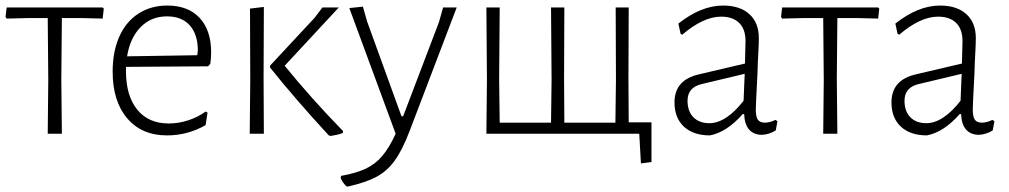

<svg xmlns="http://www.w3.org/2000/svg" viewBox="-25 -482 3637 692"><path d="M265 -417H198L196 -198L198 0H147L149 -195L147 -417H81L-1 -415L-5 -421L-1 -455H345L349 -451L345 -415Z M736 -293Q736 -273 733 -252L725 -243L429 -241V-226Q429 -137 469.5 -87Q510 -37 583 -37Q619 -37 654 -48.5Q689 -60 716 -80L723 -76L716 -31Q651 6 577 6Q486 6 433.5 -55.5Q381 -117 381 -224Q381 -296 405 -350Q429 -404 474 -433Q519 -462 578 -462Q653 -462 694.5 -417.5Q736 -373 736 -293ZM577 -423Q520 -423 482 -384.5Q444 -346 433 -279L686 -283L688 -300Q688 -358 659 -390.5Q630 -423 577 -423Z M926 -457 925 -198 926 0H875L877 -195L876 -451ZM1211 -10V-3Q1200 2 1185.5 4.5Q1171 7 1167 8L1160 6Q1039 -125 948 -239V-245L1109 -418L1137 -455H1196L1001 -245Q1097 -127 1211 -10Z M1428 -63 1557 -402 1572 -455H1621L1451 -9Q1425 59 1397.5 97Q1370 135 1331.5 155.5Q1293 176 1230 190H1224Q1210 177 1203 160L1204 152Q1259 142 1293 126Q1327 110 1352 81Q1377 52 1401 0L1234 -453L1283 -458L1298 -405L1422 -63Z M2279 0H1728L1730 -195L1728 -455H1776L1774 -198L1776 -40H1961L1963 -195L1961 -455H2009L2008 -198L2009 -40H2193L2195 -195L2194 -455H2241L2240 -198L2241 -41H2323V102L2285 107Z M2710 -345Q2710 -324 2708 -289.5Q2706 -255 2705 -216Q2699 -102 2699 -87Q2699 -61 2706.5 -50.5Q2714 -40 2732 -40Q2750 -40 2770 -50L2777 -45L2771 -12Q2747 3 2720 4Q2660 2 2657 -71H2652Q2595 -6 2534 6Q2474 6 2440 -25.5Q2406 -57 2406 -113Q2406 -194 2494 -214L2660 -253L2662 -334Q2662 -377 2639 -399.5Q2616 -422 2574 -422Q2510 -422 2434 -357L2428 -360L2420 -397Q2502 -462 2581 -462Q2642 -462 2676 -431Q2710 -400 2710 -345ZM2453 -119Q2453 -81 2474 -59.5Q2495 -38 2532 -38Q2562 -38 2593.5 -59Q2625 -80 2655 -119L2659 -216L2504 -179Q2453 -167 2453 -119Z M3060 -417H2993L2991 -198L2993 0H2942L2944 -195L2942 -417H2876L2794 -415L2790 -421L2794 -455H3140L3144 -451L3140 -415Z M3492 -345Q3492 -324 3490 -289.5Q3488 -255 3487 -216Q3481 -102 3481 -87Q3481 -61 3488.5 -50.5Q3496 -40 3514 -40Q3532 -40 3552 -50L3559 -45L3553 -12Q3529 3 3502 4Q3442 2 3439 -71H3434Q3377 -6 3316 6Q3256 6 3222 -25.5Q3188 -57 3188 -113Q3188 -194 3276 -214L3442 -253L3444 -334Q3444 -377 3421 -399.5Q3398 -422 3356 -422Q3292 -422 3216 -357L3210 -360L3202 -397Q3284 -462 3363 -462Q3424 -462 3458 -431Q3492 -400 3492 -345ZM3235 -119Q3235 -81 3256 -59.5Q3277 -38 3314 -38Q3344 -38 3375.5 -59Q3407 -80 3437 -119L3441 -216L3286 -179Q3235 -167 3235 -119Z"/></svg>

Font: t
Style: Regular
Weight: 300
Designer: Juan Pablo del Peral
Foundry: Huerta Tipografica
Version: Version 2.004; ttfautohint (v1.8.1)